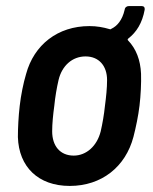

<svg xmlns="http://www.w3.org/2000/svg" viewBox="-20 -605 506 633"><path d="M445 -362C443 -407 429 -444 402 -472C400 -474 401 -476 403 -478C430 -499 449 -529 457 -573C458 -581 454 -585 447 -585H405C398 -585 392 -581 391 -573C383 -538 366 -519 347 -510C345 -508 343 -508 341 -509C321 -515 299 -519 275 -519C170 -519 92 -457 66 -361C57 -331 49 -291 45 -256C41 -222 39 -183 39 -153C42 -55 106 8 210 8C315 8 394 -55 420 -154C428 -185 436 -223 440 -257C444 -291 446 -331 445 -362ZM312 -172C300 -124 265 -92 223 -92C178 -92 152 -124 152 -172C152 -197 155 -227 159 -256C162 -286 167 -315 173 -341C184 -388 218 -419 262 -419C306 -419 333 -388 333 -341C333 -315 330 -286 326 -256C323 -227 318 -198 312 -172Z"/></svg>

Font: Barlow Semi Condensed SemiBold
Style: Italic
Weight: 600
Width: 4
Italic angle: -7°
Designer: Jeremy Tribby
Foundry: Tribby Type
Version: Version 1.422;hotconv 1.0.109;makeotfexe 2.5.65596